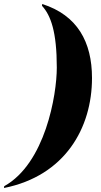

<svg xmlns="http://www.w3.org/2000/svg" viewBox="-63 -799 505 960"><path d="M-42 132 -43 141C262 80 397 -159 397 -409C397 -589 324 -723 148 -779L147 -770C191 -722 221 -640 221 -461C221 -324 163 18 -42 132Z"/></svg>

Font: Noto Serif Display ExtraBold
Style: Italic
Weight: 800
Italic angle: -12°
Designer: Monotype Design Team
Foundry: Monotype Imaging Inc.
Version: Version 2.009